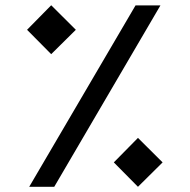

<svg xmlns="http://www.w3.org/2000/svg" viewBox="-20 -718 729 738"><path d="M501 -697.3H596.7L188.5 0H92.3ZM510.3 -188 605 -93.8 510.3 0 417.5 -93.8ZM176.8 -697.8 271.5 -603.5 176.8 -509.8 84 -603.5Z"/></svg>

Font: Estedad-FD SemiBold
Style: Regular
Weight: 600
Designer: Amin Abedi
Version: Version 7.3